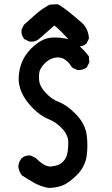

<svg xmlns="http://www.w3.org/2000/svg" viewBox="-20 -872 540 927"><path d="M213.4 35.2Q178.2 28.8 146.5 11.7Q116.2 -5.4 86.4 -24.9L85 -25.9L84 -27.3Q79.6 -33.2 76.4 -39.8Q73.2 -46.4 71.3 -53.2Q69.3 -60.1 68.4 -67.4V-68.4V-69.3Q70.8 -91.8 84.5 -107.9L85 -108.4L85.4 -108.9Q102.1 -123.5 127.9 -121.1H129.9L131.3 -120.1L150.9 -110.4L152.3 -109.4L153.3 -108.4Q164.6 -97.2 174.8 -89.1Q185.1 -81.1 194.3 -76.2Q203.6 -71.3 212.2 -69.3Q220.7 -67.4 228.5 -68.4Q263.2 -71.8 279.8 -87.4Q288.6 -95.2 294.4 -104.2Q300.3 -113.3 303.2 -123.5Q305.2 -130.4 306.6 -139.4Q308.1 -148.4 308.8 -159.4Q309.6 -170.4 309.6 -183.6Q309.6 -219.7 281.2 -250Q252 -281.7 215.3 -296.4Q194.3 -304.7 175 -318.4Q155.8 -332 137.7 -350.6Q101.1 -388.2 85 -424.8Q68.4 -461.9 70.3 -499.5Q71.3 -518.1 74.7 -534.7Q78.1 -551.3 83.5 -565.9Q94.7 -595.7 115.7 -621.1Q135.7 -646 163.1 -665Q191.4 -685.1 220.2 -689.5Q234.9 -691.4 251.5 -690.9Q268.1 -690.4 288.1 -687.5Q329.6 -681.2 361.3 -652.3Q391.1 -624.5 407.2 -602.5L408.7 -600.1L409.2 -597.7L411.1 -574.2V-571.3L410.2 -568.8L400.4 -549.3L399.4 -547.4L397.5 -545.9Q378.9 -531.7 353.5 -534.2H351.6L350.1 -535.2L330.6 -544.9L328.1 -546.4L326.7 -548.3Q316.9 -564 306.4 -574Q295.9 -584 286.1 -588.9Q265.6 -598.1 241.7 -592.8Q229 -589.8 218.5 -583.7Q208 -577.6 198.7 -568.8Q180.2 -550.3 172.9 -533.2Q169.9 -525.4 168.7 -513.7Q167.5 -502 168.9 -485.4Q171.4 -454.6 200.7 -423.8Q230 -392.1 264.6 -379.4Q303.2 -364.7 346.7 -320.3Q368.7 -297.9 381.6 -273.2Q394.5 -248.5 398.4 -222.2Q405.3 -170.9 398.4 -119.1Q394.5 -92.8 382.3 -69.1Q370.1 -45.4 349.6 -25.4Q309.1 14.2 277.8 24.9Q247.6 35.2 214.8 35.2H213.9ZM350.1 -649.4 330.6 -659.2 328.6 -660.2 327.6 -661.6Q302.7 -691.4 281.2 -713.6Q259.8 -735.8 242.7 -749L168.5 -684.1Q162.1 -678.7 154.5 -675.3Q147 -671.9 138.7 -671.1Q130.4 -670.4 121.6 -671.9L120.1 -672.4L118.7 -672.9L99.1 -682.6L97.2 -683.6L96.2 -685.1Q81.5 -701.7 84 -727.5V-729.5L85 -731L94.7 -750.5L95.7 -752L96.7 -753.4Q124.5 -778.8 153.8 -804.2Q184.1 -830.6 218.3 -848.6L219.7 -849.6H222.2L255.4 -851.6H257.8L260.3 -850.6Q275.9 -843.3 304.7 -820.8Q333.5 -798.3 378.4 -759.3L378.9 -758.8H379.4Q393.1 -743.7 400.6 -725.8Q408.2 -708 409.2 -688V-685.5L408.2 -683.1L398.4 -663.6L397.5 -661.6L396 -660.6Q379.4 -646 353.5 -648.4H351.6Z"/></svg>

Font: NaikaiFont
Style: Bold
Weight: 700
Version: Version 1.89